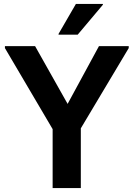

<svg xmlns="http://www.w3.org/2000/svg" viewBox="-20 -954 678 974"><path d="M247 0V-299L5 -710V-720H158L323 -427L482 -720H633V-710L390 -303V0ZM277 -778V-782L365 -934H502V-930L374 -778Z"/></svg>

Font: Kufam SemiBold
Style: Regular
Weight: 600
Designer: Wael Morcos, Artur Schmal
Foundry: Original Type
Version: Version 1.300; ttfautohint (v1.8.3)